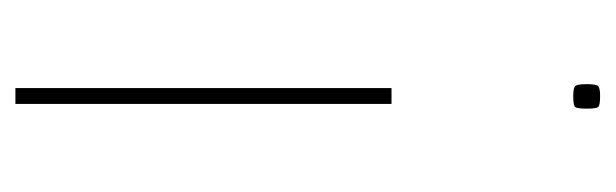

<svg xmlns="http://www.w3.org/2000/svg" viewBox="-288 -282 780 243"><g transform="rotate(90 101.5 -160.0)"><path d="M111 -266V210H91V-266ZM117 -513Q117 -501 115 -498.5Q113 -496 101 -496Q91 -496 88.5 -498.5Q86 -501 86 -513Q86 -525 88.5 -527.5Q91 -530 101 -530Q113 -530 115 -527.5Q117 -525 117 -513Z"/></g></svg>

Font: Georama ExtraCondensed Thin Thin
Style: Regular
Weight: 250
Version: Version 1.001